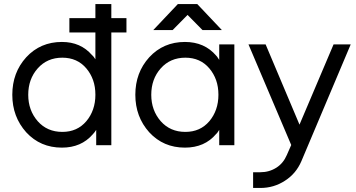

<svg xmlns="http://www.w3.org/2000/svg" viewBox="-20 -720 1767 952"><path d="M289 -434Q214 -434 167 -381Q120 -328 120 -250Q120 -173 167 -119Q214 -66 289 -66Q363 -66 408 -119Q430 -145 441.5 -178Q453 -211 453 -250Q453 -290 441.5 -322.5Q430 -355 408 -381Q363 -434 289 -434ZM287 -512Q380 -512 436 -447Q441 -443 445 -437.5Q449 -432 453 -426V-700H532V0H457V-76Q453 -70 449 -64.5Q445 -59 440 -54Q383 12 287 12Q180 12 110 -64Q41 -141 41 -250Q41 -360 110 -436Q180 -512 287 -512ZM607 -559H324V-630H607Z M740 -571H836L910 -646L984 -571H1080L958 -700H862ZM1067 -500V-423Q1063 -428 1060 -433.5Q1057 -439 1052 -444Q994 -512 897 -512Q790 -512 720 -436Q651 -360 651 -250Q651 -141 720 -64Q790 12 897 12Q995 12 1052 -56Q1057 -60 1060 -65.5Q1063 -71 1067 -76V0H1142V-500ZM899 -434Q973 -434 1018 -381Q1040 -355 1051.5 -322.5Q1063 -290 1063 -250Q1063 -211 1051.5 -178Q1040 -145 1018 -119Q973 -66 899 -66Q824 -66 777 -119Q730 -173 730 -250Q730 -328 777 -381Q824 -434 899 -434Z M1212 -500 1424 -1 1402 49Q1385 89 1351 111Q1315 134 1271 134H1235V212H1271Q1338 212 1393 176Q1421 158 1441 134Q1461 110 1474 80L1719 -500H1634L1465 -102L1297 -500Z"/></svg>

Font: Unageo
Style: Regular
Weight: 400
Designer: Richard Sepsi
Foundry: Richard Sepsi
Version: Version 2.000